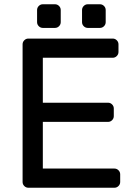

<svg xmlns="http://www.w3.org/2000/svg" viewBox="-20 -881 632 901"><path d="M86 0ZM181 -309H487Q498 -309 506 -317Q514 -325 514 -336V-372Q514 -383 506 -391Q498 -399 487 -399H181V-610H509Q520 -610 528 -618Q536 -626 536 -637V-673Q536 -684 528 -692Q520 -700 509 -700H113Q102 -700 94 -692Q86 -684 86 -673V-27Q86 -16 94 -8Q102 0 113 0H517Q528 0 536 -8Q544 -16 544 -27V-63Q544 -74 536 -82Q528 -90 517 -90H181ZM238 -750H181Q170 -750 162 -758Q154 -766 154 -777V-834Q154 -845 162 -853Q170 -861 181 -861H238Q249 -861 257 -853Q265 -845 265 -834V-777Q265 -766 257 -758Q249 -750 238 -750ZM449 -750H392Q381 -750 373 -758Q365 -766 365 -777V-834Q365 -845 373 -853Q381 -861 392 -861H449Q460 -861 468 -853Q476 -845 476 -834V-777Q476 -766 468 -758Q460 -750 449 -750Z"/></svg>

Font: Hezaedrus
Style: Regular
Weight: 400
Designer: Hubert & Fischer
Foundry: Hubert & Fischer
Version: Version 1.10;September 3, 2019;FontCreator 11.5.0.2425 64-bi